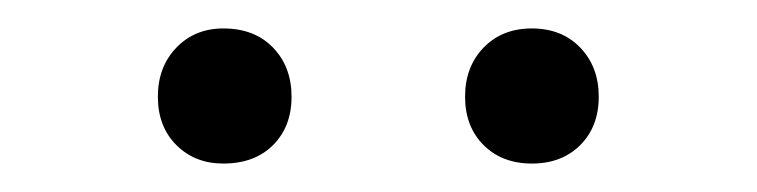

<svg xmlns="http://www.w3.org/2000/svg" viewBox="-20 -694 532 135"><path d="M91 -626Q91 -647 104 -660.5Q117 -674 137 -674Q159 -674 172 -660.5Q185 -647 185 -626Q185 -605 172 -592Q159 -579 137 -579Q117 -579 104 -592Q91 -605 91 -626ZM307 -626Q307 -647 320 -660.5Q333 -674 354 -674Q375 -674 388 -660.5Q401 -647 401 -626Q401 -605 388 -592Q375 -579 354 -579Q333 -579 320 -592Q307 -605 307 -626Z"/></svg>

Font: TavirajRegular
Style: Regular
Weight: 400
Designer: Katatrad Team
Foundry: CadsonDemak
Version: Version 1.001